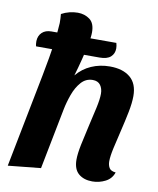

<svg xmlns="http://www.w3.org/2000/svg" viewBox="-86 -821 747 908"><g transform="rotate(10 287.5 -367.0)"><path d="M419 20Q378 20 353 -1.5Q328 -23 328 -69Q328 -97 337 -141Q346 -185 357.5 -234Q369 -283 378.5 -326Q388 -369 388 -395Q388 -420 376 -436.5Q364 -453 339 -453Q306 -453 283.5 -427.5Q261 -402 247.5 -364.5Q234 -327 227 -291L170 0L13 16L101 -433Q109 -474 117 -520Q125 -566 130.5 -610.5Q136 -655 138 -691Q138 -703 137.5 -713.5Q137 -724 136 -734Q154 -744 174.5 -749Q195 -754 214 -754Q247 -754 271.5 -736Q296 -718 296 -674Q296 -653 289 -617.5Q282 -582 271.5 -540.5Q261 -499 249 -459Q278 -494 319 -512Q360 -530 408 -530Q470 -530 505.5 -500.5Q541 -471 541 -411Q541 -378 532 -333Q523 -288 511.5 -240.5Q500 -193 491 -152.5Q482 -112 482 -88Q482 -69 490 -56Q498 -43 521 -41Q511 -10 481.5 5Q452 20 419 20ZM47 -563Q45 -569 44.5 -576.5Q44 -584 44 -588Q45 -614 61.5 -629.5Q78 -645 106 -645H418Q422 -631 422 -619Q422 -594 405 -578.5Q388 -563 352 -563Z"/></g></svg>

Font: Sansita Swashed SemiBold
Style: Regular
Weight: 600
Designer: Pablo Cosgaya
Foundry: Omnibus-Type
Version: Version 1.003; ttfautohint (v1.8.3)